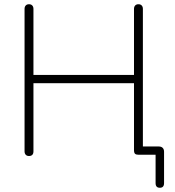

<svg xmlns="http://www.w3.org/2000/svg" viewBox="-20 -731 825 907"><path d="M715 134V0H634Q623 0 618 -4.5Q613 -9 613 -22V-338H138V-16Q138 -5 132.5 0.5Q127 6 117 6Q107 6 101.5 0Q96 -6 96 -16V-689Q96 -699 101.5 -705Q107 -711 117 -711Q127 -711 132.5 -705Q138 -699 138 -689V-377H613V-689Q613 -699 618.5 -705Q624 -711 634 -711Q644 -711 649.5 -705Q655 -699 655 -689V-20L636 -39H730Q742 -39 748.5 -32.5Q755 -26 755 -14V134Q755 145 750 150.5Q745 156 735 156Q725 156 720 150.5Q715 145 715 134Z"/></svg>

Font: SN Pro Thin
Style: Regular
Weight: 200
Designer: Tobias Whetton
Foundry: Supernotes
Version: Version 1.003;Glyphs 3.3 (3324)